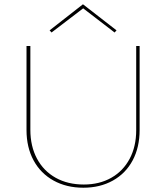

<svg xmlns="http://www.w3.org/2000/svg" viewBox="-20 -873 777 898"><path d="M221 -721 212 -731 368 -853 525 -731 516 -721 369 -834ZM633 -658V-265Q633 -184 600.5 -123Q568 -62 508 -28.5Q448 5 370 5Q291 5 230.5 -28.5Q170 -62 137 -123Q104 -184 104 -265V-658H122V-266Q122 -189 153 -131Q184 -73 240.5 -41.5Q297 -10 372 -10Q445 -10 500.5 -41.5Q556 -73 586.5 -130.5Q617 -188 617 -264V-658Z"/></svg>

Font: Ysabeau Infant Thin
Style: Regular
Weight: 200
Designer: Christian Thalmann (Catharsis Fonts)
Version: Version 0.003